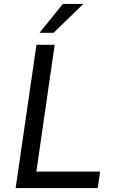

<svg xmlns="http://www.w3.org/2000/svg" viewBox="-20 -949 597 969"><path d="M59 0 164 -723H256L163.5 -83H485.5L473 0ZM297 -929H400.5L250.5 -783.5H179.5Z"/></svg>

Font: Public Sans
Style: Italic
Weight: 400
Italic angle: -8°
Designer: The Public Sans project authors (U.S. Web Design System). Libre Franklin designed by Pablo Impallari and Rodrigo Fuenzal
Version: Version 1.008; ttfautohint (v1.8.1) -l 8 -r 50 -G 200 -x 14 